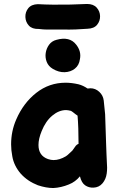

<svg xmlns="http://www.w3.org/2000/svg" viewBox="-20 -947 614 968"><path d="M249 1Q288 -1 327 -17Q360 -30 383 -58Q391 -25 409.5 -12.5Q428 0 451 -1Q479 -2 496.5 -22.5Q514 -43 518 -72Q520 -86 520 -102Q519 -117 517 -167L515 -221Q512 -327 510 -371L503 -440Q500 -466 480.5 -484Q461 -502 436 -502L426 -501H421Q399 -516 376 -522Q341 -530 311 -530Q228 -530 163 -479Q98 -428 62 -345Q36 -286 36 -219Q36 -190 42 -159Q50 -112 84 -72Q119 -33 171 -13Q213 1 249 1ZM250 -140Q237 -140 222 -145Q174 -162 174 -216Q174 -247 190 -286Q210 -336 243.5 -364Q277 -392 313 -392Q322 -392 338 -388L347 -382L361 -371L371 -364Q376 -306 376 -222Q368 -219 362 -212L345 -188L330 -174Q320 -164 312 -159Q280 -140 250 -140ZM383 -649Q391 -688 364 -722Q331 -765 264 -746Q241 -740 227.5 -721.5Q214 -703 210.5 -680Q207 -657 215.5 -635Q224 -613 246 -600Q276 -582 306 -583Q336 -584 357.5 -601Q379 -618 383 -649ZM217 -798H302Q361 -797 421 -802Q454 -803 469.5 -822Q485 -841 484.5 -865.5Q484 -890 467.5 -908.5Q451 -927 419 -927Q380 -925 335.5 -924Q291 -923 248 -923.5Q205 -924 171 -926Q138 -925 122.5 -905.5Q107 -886 108 -861Q109 -836 125.5 -818Q142 -800 175 -801Q199 -798 217 -798Z"/></svg>

Font: Balsamiq Sans
Style: Bold
Weight: 700
Designer: Michael Angeles
Foundry: Balsamiq SRL
Version: Version 1.020; ttfautohint (v1.8.4.7-5d5b);gftools[0.9.26]